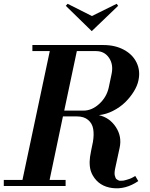

<svg xmlns="http://www.w3.org/2000/svg" viewBox="-44 -987 797 1019"><path d="M-23.9 0V-32.2H75.2L220.2 -715.8H127.9V-748H504.9Q566.9 -748 613.5 -722.9Q660.2 -697.8 680.9 -654.8Q701.7 -611.8 690.9 -561Q685.1 -531.7 666 -501Q647 -470.2 619.9 -443.8Q592.8 -417.5 555.9 -398.7Q519 -379.9 481 -376Q538.6 -362.3 571.3 -312Q604 -261.7 590.8 -202.1L567.9 -96.2Q564.9 -83 564.2 -72.5Q563.5 -62 565.4 -54.9Q567.4 -47.9 569.6 -42.5Q571.8 -37.1 576.9 -34.4Q582 -31.7 585.4 -29.5Q588.9 -27.3 595.9 -27.8Q603 -28.3 606.2 -28.1Q609.4 -27.8 616.7 -29.8Q624 -31.7 625.5 -32Q627 -32.2 632.8 -34.2Q653.3 -39.6 673.8 -53.2L689.9 -25.9Q622.6 20 552 11Q481.4 2 448.2 -56.2Q435.5 -78.6 432.9 -103.8Q430.2 -128.9 433.8 -154.1Q437.5 -179.2 449.2 -233.9Q455.6 -272 450.7 -302Q445.8 -332 423.6 -350.6Q401.4 -369.1 365.2 -369.1H290L219.2 -32.2H304.2V0ZM296.9 -399.9H398.9Q443.8 -399.9 482.9 -435.8Q522 -471.7 533.2 -522.9L547.9 -592.8Q559.1 -643.6 534.9 -679.7Q510.7 -715.8 465.8 -715.8H363.8ZM305.2 -956.1 314.9 -966.8 443.8 -901.9 575.2 -966.8 583 -956.1 442.9 -821.8Z"/></svg>

Font: Fin Serif Display
Style: Italic
Weight: 400
Italic angle: -12°
Designer: J. Blake Harris
Version: Version 1.006;FEAKit 1.0